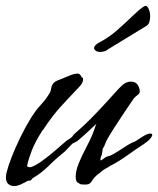

<svg xmlns="http://www.w3.org/2000/svg" viewBox="-27 -615 533 647"><path d="M21 12Q9 12 1 5Q-7 -2 -7 -17Q-7 -21 -6.5 -25Q-6 -29 -5 -33Q0 -54 12 -85Q24 -116 41 -151Q58 -186 77 -217Q94 -244 109.5 -260.5Q125 -277 135 -293Q143 -304 144 -310.5Q145 -317 147 -324Q151 -335 159.5 -340Q168 -345 175 -347Q192 -354 208 -360.5Q224 -367 235 -367Q242 -367 247 -357.5Q252 -348 252 -355V-356Q253 -353 253 -348Q253 -336 242 -324.5Q231 -313 202 -282Q172 -251 152 -225Q132 -199 118 -177H117Q92 -138 81 -110Q70 -82 65 -60Q64 -55 65 -54Q66 -53 70 -52Q73 -51 78 -52Q93 -57 114.5 -72.5Q136 -88 157.5 -106.5Q179 -125 194 -138Q199 -143 203.5 -145Q208 -147 211 -150Q216 -153 218.5 -157.5Q221 -162 225 -165Q261 -196 294 -230.5Q327 -265 351 -292Q375 -319 384 -327Q398 -340 414 -340Q437 -340 443 -315Q447 -302 437.5 -295.5Q428 -289 423 -282Q419 -276 407 -258.5Q395 -241 380.5 -219Q366 -197 353 -176.5Q340 -156 333 -143Q328 -133 326.5 -128Q325 -123 320 -115V-116Q319 -114 318 -105.5Q317 -97 316 -93Q312 -86 311.5 -79Q311 -72 313 -75Q313 -74 319 -78Q325 -82 330 -86Q332 -87 338.5 -89Q345 -91 346 -91L355 -96Q356 -96 369.5 -104.5Q383 -113 397 -122Q411 -131 412 -131Q423 -137 424.5 -137Q426 -137 430 -139.5Q434 -142 451 -153Q469 -165 479 -165Q486 -165 486 -160Q486 -156 479.5 -148Q473 -140 457 -129Q432 -113 402 -91.5Q372 -70 346 -57Q337 -51 327.5 -46Q318 -41 309 -32L308 -31Q306 -31 298.5 -24Q291 -17 290 -15Q286 -11 283 -5.5Q280 0 274 4H275Q271 6 266.5 6.5Q262 7 258 7Q244 7 241 4Q239 2 235.5 0.5Q232 -1 230 -6Q228 -14 228 -20Q228 -38 237.5 -62.5Q247 -87 263 -117Q276 -142 282 -156Q288 -170 291 -179.5Q294 -189 298 -198Q284 -185 269 -171Q254 -157 234 -140Q231 -138 225 -135Q219 -132 217 -131L192 -105Q161 -80 137 -56Q113 -32 84 -15V-16Q83 -15 81.5 -12.5Q80 -10 77 -8V-7Q73 -6 70 -6Q67 -6 65 -5Q59 -1 53 1.5Q47 4 42 7Q30 12 21 12ZM310 -440Q297 -440 292 -448Q290 -450 290 -453Q290 -461 304 -470Q339 -488 367.5 -513Q396 -538 418.5 -560Q441 -582 456 -592Q466 -600 472.5 -588Q479 -576 479 -560Q479 -550 476.5 -541.5Q474 -533 467 -528Q467 -528 453 -519.5Q439 -511 418.5 -498.5Q398 -486 377.5 -473.5Q357 -461 343 -452.5Q329 -444 328 -443Q318 -440 310 -440Z"/></svg>

Font: Vujahday Script
Style: Regular
Weight: 400
Designer: Robert E. Leuschke
Foundry: Robert E. Leuschke
Version: Version 1.010; ttfautohint (v1.8.3)